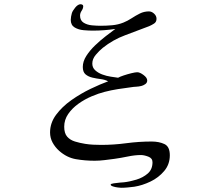

<svg xmlns="http://www.w3.org/2000/svg" viewBox="-20 -770 1040 909"><path d="M784 -35Q784 8 757.5 39.5Q731 71 692.5 89.5Q654 108 616 114Q600 116 584.5 117.5Q569 119 553 119Q549 119 537 117.5Q525 116 514.5 112.5Q504 109 504 104Q504 100 518 98Q532 96 547.5 94.5Q563 93 567 93Q594 90 625.5 80.5Q657 71 679.5 51.5Q702 32 702 -2Q702 -21 682 -28.5Q662 -36 647 -36Q619 -36 585 -29Q551 -22 522 -18Q499 -15 475 -12Q451 -9 428 -9Q382 -9 339 -16.5Q296 -24 260 -56Q241 -73 229 -95Q217 -117 217 -143Q217 -188 245.5 -226.5Q274 -265 318 -296Q362 -327 409 -349.5Q456 -372 492 -385Q477 -393 457 -395.5Q437 -398 417.5 -402.5Q398 -407 385 -418Q372 -429 372 -453Q372 -479 388.5 -505Q405 -531 430 -555Q455 -579 481 -599Q507 -619 526 -633Q499 -629 472.5 -627Q446 -625 419 -625Q401 -625 376.5 -627Q352 -629 333.5 -640Q315 -651 315 -676Q315 -682 316.5 -691.5Q318 -701 320 -707Q323 -718 336 -734Q349 -750 362 -750Q365 -750 369.5 -748Q374 -746 374 -741Q374 -730 366.5 -719Q359 -708 359 -696Q359 -673 376 -662.5Q393 -652 416 -650Q439 -648 456 -648Q483 -648 511 -650.5Q539 -653 564 -663Q584 -671 603 -683.5Q622 -696 642 -706Q662 -716 685 -716Q698 -716 709.5 -705.5Q721 -695 721 -681Q721 -666 709.5 -658.5Q698 -651 686 -646Q629 -624 572 -603Q515 -582 466 -543Q450 -530 433.5 -510.5Q417 -491 417 -469Q417 -450 430.5 -437.5Q444 -425 464 -417.5Q484 -410 504.5 -407Q525 -404 539 -402Q548 -407 566 -413Q584 -419 602.5 -423.5Q621 -428 630 -428Q642 -428 659.5 -415Q677 -402 677 -389Q677 -378 667.5 -371.5Q658 -365 649 -363Q637 -360 625 -359.5Q613 -359 601 -357Q569 -353 537.5 -348Q506 -343 475 -335Q447 -328 414 -314Q381 -300 351.5 -279Q322 -258 303 -230.5Q284 -203 284 -170Q284 -139 298 -123Q312 -107 335 -100Q358 -93 383 -89Q402 -86 421 -85Q440 -84 459 -84Q518 -84 578 -92Q638 -100 698 -100Q733 -100 758.5 -88Q784 -76 784 -35Z"/></svg>

Font: Kaisei Decol
Style: Regular
Weight: 400
Designer: Font-Kai, 金井和夫
Foundry: KAZUO KANAI
Version: Version 5.003